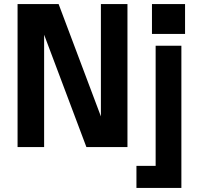

<svg xmlns="http://www.w3.org/2000/svg" viewBox="-20 -720 978 940"><path d="M66 0H196V-550L403 0H604V-700H474V-150L267 -700H66ZM648 200H868V-496H742V92H648ZM724 -554H886V-700H724Z"/></svg>

Font: Meta Space
Style: Bold
Weight: 700
Designer: Meta Pool / Florian Karsten
Foundry: Meta Pool / Florian Karsten
Version: Version 2.000;Glyphs 3.1.1 (3137)